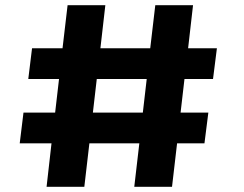

<svg xmlns="http://www.w3.org/2000/svg" viewBox="-20 -720 940 740"><path d="M159.5 0 178.5 -167.5H56L70.5 -286H192.5L207.5 -415.5H89L103.5 -534H221L240.5 -700H386L367 -534H559L578.5 -700H724L705 -534H816L801 -415.5H691L676 -286H783L768 -167.5H662.5L643 0H497.5L517 -167.5H324.5L305 0ZM338 -286H530.5L545.5 -415.5H353Z"/></svg>

Font: Trispace
Style: Bold
Weight: 700
Designer: Tyler Finck
Foundry: Etcetera Type Company
Version: Version 1.210; ttfautohint (v1.8.3)